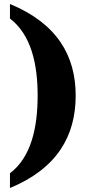

<svg xmlns="http://www.w3.org/2000/svg" viewBox="-20 -799 453 964"><path d="M30 145C267 47 360 -117 360 -319C360 -519 267 -681 30 -779V-706C137 -624 169 -476 169 -319C169 -160 137 -10 30 71Z"/></svg>

Font: Noto Serif Tamil SemiCondensed Black
Style: Regular
Weight: 900
Width: 4
Designer: Indian Type Foundry, Tom Grace, and the Monotype Design Team
Foundry: Monotype Imaging Inc.
Version: Version 2.004